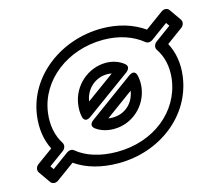

<svg xmlns="http://www.w3.org/2000/svg" viewBox="-119 -679 968 846"><g transform="rotate(-15 365.5 -256.0)"><path d="M698.5 -487.4 626 -434.4C614.3 -425.8 610.4 -409.8 617.6 -399.2C643.7 -360.7 655.1 -311.5 647.6 -256C628.4 -113.9 499.7 -10 333.4 -10C255.7 -10 193 -30.9 150.9 -66C142.4 -73.1 128.8 -71.8 120.1 -65.4L42.6 -8.9L31.8 -24.5L101.9 -75.5C113.5 -84 117.4 -99.7 110.7 -110.3C85.5 -149.8 74.9 -199.2 82.6 -256C102 -399.5 237.4 -503 400 -503C472 -503 533.8 -481.5 578.3 -444.9C586.8 -437.9 600.4 -439.3 609 -445.6L687.6 -503ZM746.6 -464.6C758.8 -473.5 762 -489.6 754.8 -500L717.1 -554C710.7 -563.2 695 -566.4 682.6 -557.4L598.9 -496.2C548.3 -532.2 481.6 -553 406.8 -553C223.4 -553 56.5 -432.5 32.6 -256C24.7 -197.8 32.9 -145.1 55.6 -99.8L-16.3 -47.5C-28.7 -38.5 -31.8 -22.3 -24.6 -12L13.1 42C19.5 51.1 35.2 54.4 47.6 45.4L130.1 -14.8C180.1 20.5 247.9 40 326.6 40C514.3 40 674.1 -82.1 697.6 -256C705.4 -313.5 696.8 -365 672.8 -410.6ZM220.6 -256C218.1 -237.1 217.9 -219 221.7 -201.6C221.7 -201.6 226 -166.2 259.5 -190.5L460.2 -336.5C462.2 -338 490.1 -357 464 -376.6C443.1 -392.4 415.7 -402 385.4 -402C305.1 -402 232.1 -340.7 220.6 -256ZM270.7 -256.6C278.7 -312.8 324.5 -352 378.6 -352C385.7 -352 391.3 -351.4 398.7 -349.8ZM346 -111C428.4 -111 498.4 -172.8 509.6 -256C512.2 -275.1 511 -293.1 507.4 -309.4C507.4 -309.4 503.1 -344.9 469.6 -320.4L269.8 -174.4C269.8 -174.4 237 -154.4 266.7 -133.9C287.8 -119.3 314.6 -111 346 -111ZM352.8 -161C345.7 -161 339.3 -161.6 333.1 -162.6L459.5 -255C451.2 -199 408.4 -161 352.8 -161Z"/></g></svg>

Font: Hussar Techniczny
Style: Bold 
Weight: 700
Foundry: Cannot Into Space Fonts
Version: Version 0.77